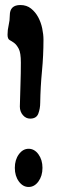

<svg xmlns="http://www.w3.org/2000/svg" viewBox="-20 -736 246 764"><path d="M59 -312Q60 -358 61.5 -401Q63 -444 63 -487Q63 -526 54.5 -542Q46 -558 36.5 -565Q27 -572 18.5 -576.5Q10 -581 10 -598Q10 -617 14.5 -636Q19 -655 19 -675Q19 -716 61 -716Q86 -716 103.5 -702Q121 -688 132 -667.5Q143 -647 148 -623Q153 -599 153 -578Q153 -515 147 -452.5Q141 -390 140 -327Q140 -304 132.5 -284Q125 -264 100 -264Q83 -264 71 -278Q59 -292 59 -312ZM39 -68Q39 -100 55 -122Q71 -144 94 -144Q117 -144 133 -122Q149 -100 149 -68Q149 -36 133 -14Q117 8 94 8Q71 8 55 -14Q39 -36 39 -68Z"/></svg>

Font: Reclame
Style: Regular
Weight: 400
Designer: Peter Wiegel
Foundry: Peter Wiegel
Version: Version 1.000